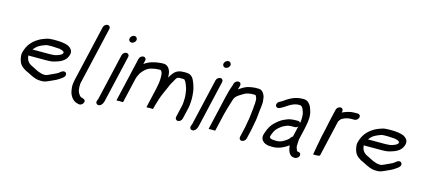

<svg xmlns="http://www.w3.org/2000/svg" viewBox="-62 -1227 4052 1848"><g transform="rotate(15 1963.5 -303.0)"><path d="M193.4 -292C200.9 -302.2 217.9 -320.9 226.5 -327C231.6 -331.7 237.1 -335.3 243 -338C260.9 -349.4 282.4 -357.4 303.3 -365C315 -369.6 331.5 -370 346.4 -370H374.4C386.8 -370 433.7 -367.1 443.5 -366C461.3 -361.3 489.7 -356.6 490 -338C487.8 -328.3 479.5 -320 472 -316C448.3 -303.5 420.7 -293 388.6 -293C381.2 -292.3 373.7 -292 366.4 -292ZM541.6 -167C532.2 -167 523.8 -163.7 516.2 -157L506.6 -150C493 -137.1 471.4 -126.2 453.5 -119L409.9 -99C400.7 -95.3 389.9 -89.1 379.1 -87H358.1C344.9 -88.2 340.4 -88.7 331.2 -92L315.4 -97C290.1 -103.7 264.1 -122 240.5 -132C199.7 -148.8 173.9 -174.4 170.3 -222C170.6 -223.3 170.6 -225 170.4 -227C172.9 -226.3 175.5 -226 178.2 -226H351.2C359.2 -226 367.9 -226.3 377.4 -227C394.7 -227 413.5 -230.9 428.3 -235C477.4 -248.8 529.9 -269 550.1 -321C572.4 -373.9 543.6 -399 516 -416C486.9 -429.4 439.6 -436 389.7 -436H361.7C338.3 -436 311.6 -433.1 293.4 -426C276.9 -420.5 257.1 -413.4 241.7 -406C177.7 -372.3 125 -324.7 104.3 -235C102.3 -226.3 101.8 -215.7 102.9 -203C107.4 -158.4 121 -125.8 149.5 -102C166.8 -90 181.8 -77.4 204.2 -70C230.2 -57.1 254.2 -43.3 282.6 -33L298.5 -28C316 -22.3 343.3 -20.2 369.1 -22C390.5 -23.2 410 -33.5 426.2 -40L469.9 -60C496.1 -70.8 520.7 -86.7 542.8 -103L551.6 -111C559.7 -117 564.8 -124.7 566.9 -134C571.2 -152.5 560.1 -167 541.6 -167Z M790.8 -675 661.3 -114C659.6 -106.7 658.4 -100 657.7 -94C649.6 -59 654.5 -26 660 0L663.5 15C678.7 56.1 703.8 92.9 758.7 101C777.2 105.5 796.3 92.1 803.3 76.5C817.8 44.5 789.5 38.4 768.6 32C766.6 32 764.4 31.3 762.1 30C755.1 24.5 749.7 20.8 745 13C741 6.6 731.4 -7.8 729.5 -15L725.7 -29C724.4 -36.6 723.1 -47.2 722.7 -55L722.4 -71C722.1 -75.7 722.1 -80 722.4 -84L723.6 -98L856.8 -675C861 -693 849.1 -708 831.5 -708C813.8 -708 795 -693 790.8 -675Z M1035.7 -462 927.6 6C926.5 10.8 923.6 14.8 921.6 19C912.6 38.6 921.2 55.5 935.3 59.5C965.8 68.3 987 34.8 993.6 6L1101.7 -462C1105.8 -480 1094 -495 1076.3 -495C1058.6 -495 1039.8 -480 1035.7 -462ZM1068.5 -639C1064.1 -620 1076.4 -603 1096.2 -603C1114.8 -603 1132.6 -617.5 1136.8 -636C1141.1 -654.7 1127.8 -672 1109.1 -672C1090.6 -672 1072.8 -657.5 1068.5 -639Z M1243.1 -503C1225.4 -503 1206.7 -488 1202.5 -470L1101.2 -31C1100.2 -27 1111.1 -26.3 1133.7 -29C1155.1 -26.3 1166.2 -27 1167.2 -31L1223 -273C1228.9 -298.4 1239.6 -317.2 1249.8 -337C1272.2 -367.7 1302.1 -398.7 1340.4 -409C1360.5 -413.7 1384.7 -420 1406 -420C1410.8 -420.7 1415.2 -421 1419.2 -421H1433.2C1433.9 -421 1435.4 -420.3 1437.7 -419C1449.3 -409.9 1453.2 -394.5 1454.7 -380C1458.2 -345.8 1455.6 -301.6 1445.3 -257C1444.5 -250.3 1442.9 -242.3 1440.8 -233L1396.5 -41C1395.9 -38.3 1406.8 -38 1429.2 -40C1450.8 -38 1461.9 -38.3 1462.5 -41L1464.8 -51C1469.8 -72.7 1474.6 -86.1 1480.7 -107L1490.1 -139C1505.2 -188.8 1529.9 -235.4 1549.1 -282C1560.5 -311.9 1572.6 -330.8 1585.7 -354C1590.2 -362.6 1605.1 -391 1616.3 -391C1620.6 -392.3 1625.1 -393.3 1630 -394H1662C1668 -394 1673.2 -393.7 1677.7 -393C1678.4 -393 1679.2 -392.3 1680.3 -391C1689.5 -382.7 1695.3 -372.5 1700.3 -361C1709.3 -338.9 1719.3 -315 1723 -290C1726.3 -266.5 1731.1 -242 1729.9 -216C1728.3 -191.1 1730 -169.1 1723.8 -142L1696.3 -23C1692.3 -5.6 1704.6 10 1722.2 10C1739.8 10 1758.3 -5.6 1762.3 -23L1790.5 -145L1793.6 -167C1799.1 -212.9 1797.9 -253.9 1793.2 -291C1789.7 -324.6 1783.8 -340.7 1774.7 -371C1757.1 -413.6 1745.6 -460 1677.2 -460H1658.2C1612.4 -460 1581 -447.3 1557.5 -418C1546.3 -403.8 1532.6 -385.9 1524 -368C1523.8 -370 1523.7 -371.3 1523.9 -372C1522.9 -389.1 1522.4 -408.9 1518.7 -423C1511.1 -450.9 1489.4 -487 1448.4 -487H1434.4C1428.4 -487 1422.4 -486.7 1416.2 -486C1352.7 -479.8 1303.1 -465.4 1260 -433L1268.5 -470C1272.7 -488 1260.8 -503 1243.1 -503Z M1971.7 -462 1863.6 6C1862.5 10.8 1859.6 14.8 1857.6 19C1848.6 38.6 1857.2 55.5 1871.3 59.5C1901.8 68.3 1923 34.8 1929.6 6L2037.7 -462C2041.8 -480 2030 -495 2012.3 -495C1994.6 -495 1975.8 -480 1971.7 -462ZM2004.5 -639C2000.1 -620 2012.4 -603 2032.2 -603C2050.8 -603 2068.6 -617.5 2072.8 -636C2077.1 -654.7 2063.8 -672 2045.1 -672C2026.6 -672 2008.8 -657.5 2004.5 -639Z M2147.4 -474 2144.9 -463C2143.7 -457.7 2142.2 -452.7 2140.4 -448L2135.2 -434C2129.4 -417.8 2123.1 -398.9 2117.8 -376C2113.9 -362 2110.3 -348 2107.1 -334L2028.6 6C2028.2 8 2039.1 8.3 2061.4 7C2083.1 8.3 2094.2 8 2094.6 6L2133.6 -163C2142.4 -201.2 2155.8 -243.3 2165.7 -276C2168 -286.1 2171.9 -294.2 2174 -303C2176.6 -311.7 2179.1 -319.3 2181.3 -326C2193.4 -360.2 2216.3 -372.5 2242.8 -389C2263.1 -401.7 2283.4 -416.1 2308 -420C2319.7 -421 2330.9 -425 2344.1 -425H2376.1C2376.8 -425 2378 -424.3 2379.7 -423C2381.7 -423 2382.6 -422.7 2382.4 -422C2384.8 -418 2387.6 -412.7 2390.7 -406C2395.8 -395.6 2395 -389.2 2397 -377C2398.2 -355.7 2395.5 -330 2392.6 -306C2393.6 -289.3 2387.2 -264.2 2387 -247L2384.9 -229C2382 -204.7 2379.4 -179.1 2373.3 -153C2372.6 -147 2371.6 -141 2370.2 -135C2367.4 -123.1 2365.8 -107.5 2363.2 -96L2340.3 3C2336.3 20.4 2347.6 36 2365.2 36C2382.7 36 2402.3 20.4 2406.3 3L2429.2 -96C2431.8 -107.6 2433.5 -123.2 2436.2 -135C2437.9 -142.3 2439.1 -149.3 2440 -156C2449.8 -198.2 2452.7 -236.5 2455.8 -274C2459.2 -316 2470.9 -366.1 2463.3 -400C2460.7 -418.6 2462 -426.2 2453.5 -444C2443.1 -466.4 2428.1 -491 2391.4 -491H2359.4C2344.6 -491 2327.4 -486.6 2313 -485C2275.1 -479.4 2244.4 -461.5 2216 -442C2210.8 -439.3 2206.1 -436.3 2202 -433C2204.2 -442.6 2208.2 -451.5 2210.9 -463L2213.4 -474C2217.7 -492.3 2206.7 -507 2188.6 -507C2170.5 -507 2151.7 -492.3 2147.4 -474Z M2823.7 -42 2824.9 -30C2826.3 -10.6 2832.3 1 2836.8 18C2845.8 40 2861.9 59.3 2893.7 62C2922.2 66.9 2956.5 34.7 2940 8.5C2934.3 -0.7 2926.1 -1.9 2913.9 -4C2906.3 -4 2903.9 -9.8 2902.5 -15C2898.7 -24.6 2895.9 -30.2 2893.2 -40L2891.5 -50C2890.4 -70.9 2894.3 -96.3 2894.5 -119L2920.8 -233C2922.8 -241.7 2924.6 -251 2926.3 -261C2940.7 -323.8 2941.7 -379.1 2926 -420C2921.5 -433.8 2915.4 -451.6 2908.1 -464C2892.7 -486.8 2876 -507 2834.1 -507C2748.5 -507 2696.6 -471.1 2640.7 -432L2629.4 -426C2616.8 -420.4 2607.8 -415.5 2600.4 -402.5C2584.1 -373.5 2610.4 -349.8 2638 -364C2692 -388.2 2730.1 -433.8 2796.8 -441H2825.8C2841 -432.4 2848.1 -423.3 2853.7 -406C2859 -393 2863.1 -383.5 2866.2 -369C2869.1 -340.8 2871.9 -311.4 2863.5 -275C2859.1 -285 2851.3 -290 2840 -290H2813C2795.8 -290 2771.7 -287.3 2757.6 -284C2737.8 -280 2724.5 -270.9 2705 -264C2670.7 -249.4 2641.1 -222.6 2615.7 -198C2592.2 -173.5 2576.6 -145.3 2562.7 -107C2550.6 -75.7 2547.1 -59.2 2552.8 -38C2563.4 -6.9 2596.6 15 2645.5 15C2654.7 15.7 2664.3 16 2674.3 16C2737.4 12.3 2781.6 -11.9 2823.7 -42ZM2856.2 -239 2831.5 -132C2824.6 -128 2818.7 -123 2814 -117L2806.5 -106C2804.4 -102.7 2800.9 -99.3 2796.2 -96C2768.1 -73.2 2733.5 -50 2688.5 -50C2679.9 -50 2671.6 -50.3 2663.8 -51C2641.8 -51 2618.7 -56.9 2618.3 -75L2618.9 -77.5C2622.7 -94.2 2632.9 -116.3 2638.6 -128C2653.5 -157.7 2675.9 -174.6 2700.6 -193C2712 -202.3 2734.3 -209.9 2745.9 -216C2758.9 -221.8 2780.9 -224 2797.7 -224H2824.7C2836.7 -224 2847.2 -229 2856.2 -239Z M3202.3 -521C3184.6 -521 3165.8 -506 3161.7 -488L3133.3 -365C3127.3 -339.1 3122.6 -310 3116.3 -283L3097.6 -202C3090.6 -171.4 3086.7 -137.3 3079.7 -107C3076.7 -94.2 3071.9 -60.4 3069.5 -50C3069.3 -46 3068.4 -40.7 3066.8 -34L3063.2 -18C3062.4 -14.5 3080 -15 3086 -15C3096.4 -15 3128.6 -15.6 3130.5 -24L3213.2 -382C3216.9 -387.1 3222.4 -398.7 3226.3 -404C3248.3 -426.5 3288.9 -441 3326.8 -441H3361.8C3379.2 -441 3398.5 -456.9 3402.5 -474.5C3406.6 -492.1 3394.5 -507 3377.1 -507H3342.1C3299.9 -507 3257.5 -491.6 3224.9 -476L3227.7 -488C3231.8 -506 3220 -521 3202.3 -521Z M3535.4 -292C3542.9 -302.2 3559.9 -320.9 3568.5 -327C3573.6 -331.7 3579.1 -335.3 3585 -338C3602.9 -349.4 3624.4 -357.4 3645.3 -365C3657 -369.6 3673.5 -370 3688.4 -370H3716.4C3728.8 -370 3775.7 -367.1 3785.5 -366C3803.3 -361.3 3831.7 -356.6 3832 -338C3829.8 -328.3 3821.5 -320 3814 -316C3790.3 -303.5 3762.7 -293 3730.6 -293C3723.2 -292.3 3715.7 -292 3708.4 -292ZM3883.6 -167C3874.2 -167 3865.8 -163.7 3858.2 -157L3848.6 -150C3835 -137.1 3813.4 -126.2 3795.5 -119L3751.9 -99C3742.7 -95.3 3731.9 -89.1 3721.1 -87H3700.1C3686.9 -88.2 3682.4 -88.7 3673.2 -92L3657.4 -97C3632.1 -103.7 3606.1 -122 3582.5 -132C3541.7 -148.8 3515.9 -174.4 3512.3 -222C3512.6 -223.3 3512.6 -225 3512.4 -227C3514.9 -226.3 3517.5 -226 3520.2 -226H3693.2C3701.2 -226 3709.9 -226.3 3719.4 -227C3736.7 -227 3755.5 -230.9 3770.3 -235C3819.4 -248.8 3871.9 -269 3892.1 -321C3914.4 -373.9 3885.6 -399 3858 -416C3828.9 -429.4 3781.6 -436 3731.7 -436H3703.7C3680.3 -436 3653.6 -433.1 3635.4 -426C3618.9 -420.5 3599.1 -413.4 3583.7 -406C3519.7 -372.3 3467 -324.7 3446.3 -235C3444.3 -226.3 3443.8 -215.7 3444.9 -203C3449.4 -158.4 3463 -125.8 3491.5 -102C3508.8 -90 3523.8 -77.4 3546.2 -70C3572.2 -57.1 3596.2 -43.3 3624.6 -33L3640.5 -28C3658 -22.3 3685.3 -20.2 3711.1 -22C3732.5 -23.2 3752 -33.5 3768.2 -40L3811.9 -60C3838.1 -70.8 3862.7 -86.7 3884.8 -103L3893.6 -111C3901.7 -117 3906.8 -124.7 3908.9 -134C3913.2 -152.5 3902.1 -167 3883.6 -167Z"/></g></svg>

Font: HoneyBee
Style: RegIt
Weight: 400
Foundry: Cannot Into Space Fonts
Version: Version 0.89